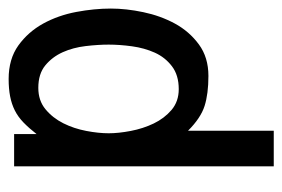

<svg xmlns="http://www.w3.org/2000/svg" viewBox="-124 -368 650 442"><g transform="rotate(-90 201.0 -147.0)"><path d="M402.3 -216.8Q402.3 -181.6 394 -142.1Q385.7 -102.5 367.7 -69.3Q349.6 -36.1 319.8 -14.2Q290 7.8 247.1 7.8Q206.1 7.8 178.2 -1Q150.4 -9.8 121.1 -39.1V158.2H39.1V-439.5H113.3V-387.7Q127 -405.3 140.1 -418Q153.3 -430.7 168 -438Q182.6 -445.3 200.2 -448.7Q217.8 -452.1 240.2 -452.1Q286.1 -452.1 317.4 -429.7Q348.6 -407.2 367.7 -372.6Q386.7 -337.9 394.5 -296.4Q402.3 -254.9 402.3 -216.8ZM319.3 -221.7Q319.3 -246.1 315.9 -274.9Q312.5 -303.7 301.8 -327.6Q291 -351.6 271.5 -367.7Q252 -383.8 219.7 -383.8Q190.4 -383.8 170.4 -367.2Q150.4 -350.6 138.2 -326.2Q126 -301.8 120.6 -273.4Q115.2 -245.1 115.2 -221.7Q115.2 -199.2 120.6 -170.9Q126 -142.6 137.7 -118.2Q149.4 -93.8 168.9 -77.1Q188.5 -60.5 216.8 -60.5Q249 -60.5 269.5 -76.2Q290 -91.8 300.8 -115.7Q311.5 -139.6 315.4 -168Q319.3 -196.3 319.3 -221.7Z"/></g></svg>

Font: RIT TN Joy
Style: Bold
Weight: 700
Designer: Hussain K H
Foundry: Rachana Institute of Typography
Version: 1.6.2